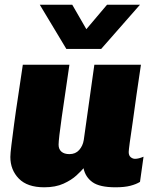

<svg xmlns="http://www.w3.org/2000/svg" viewBox="-20 -786 640 816"><path d="M168 10Q96 10 60 -27Q24 -64 24 -119Q24 -133 28.5 -169.5Q33 -206 40 -259Q47 -312 57 -376.5Q67 -441 77 -511H275Q266 -448 257.5 -391Q249 -334 242.5 -288.5Q236 -243 232.5 -212.5Q229 -182 229 -171Q229 -152 241 -141.5Q253 -131 275 -131Q301 -131 316.5 -148.5Q332 -166 336 -191L381 -511H579Q569 -445 560 -382L544 -267Q536 -214 531.5 -180.5Q527 -147 527 -140Q527 -125 535.5 -118Q544 -111 554 -111Q569 -111 590 -120L575 -13Q559 -3 534 3.5Q509 10 471 10Q404 10 373.5 -11.5Q343 -33 335 -71Q326 -60 305 -40.5Q284 -21 250 -5.5Q216 10 168 10ZM575 -766 410 -578H262L149 -766H287L347 -662L435 -766Z"/></svg>

Font: Chivo Mono Medium Black
Style: Italic
Weight: 900
Italic angle: -8.05°
Monospace: yes
Version: Version 1.008